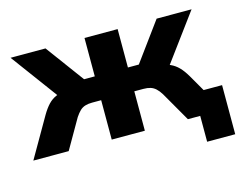

<svg xmlns="http://www.w3.org/2000/svg" viewBox="-89 -646 1179 918"><g transform="rotate(-15 500.5 -187.5)"><path d="M831 128V0H793V-115H970V128ZM5 0 118 -196Q135 -225 152.5 -243.5Q170 -262 192.5 -271.5Q215 -281 243 -284L221 -240L27 -503H200L340 -313H393V-503H557V-313H611L750 -503H923L729 -240L707 -284Q736 -281 758 -271Q780 -261 797.5 -243Q815 -225 832 -196L945 0H770L686 -146Q675 -164 663 -175Q651 -186 636.5 -190.5Q622 -195 602 -195H557V0H393V-195H348Q329 -195 314 -190.5Q299 -186 287.5 -175Q276 -164 264 -146L180 0Z"/></g></svg>

Font: Nunito Sans 7pt ExtraBold
Style: Regular
Weight: 800
Designer: Vernon Adams
Foundry: Vernon Adams
Version: Version 3.101;gftools[0.9.27]